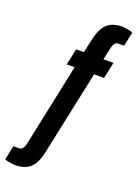

<svg xmlns="http://www.w3.org/2000/svg" viewBox="-206 -805 772 1075"><g transform="rotate(20 179.5 -268.0)"><path d="M30 199Q23 199 10 197.5Q-3 196 -15 193.5Q-27 191 -34 187L-16 103H16Q31 103 38.5 93Q46 83 50 68L155 -430H108L129 -527H175L192 -605Q203 -657 222 -685Q241 -713 268 -724Q295 -735 327 -735Q335 -735 347.5 -733Q360 -731 372.5 -729Q385 -727 392 -722L374 -638H341Q327 -638 319.5 -628.5Q312 -619 308 -603L291 -527H351L330 -430H271L165 70Q154 122 135 150Q116 178 89 188.5Q62 199 30 199Z"/></g></svg>

Font: Archivo ExtraCondensed
Style: Bold
Weight: 700
Width: 2
Designer: Hector Gatti
Foundry: Omnibus-Type
Version: Version 2.001